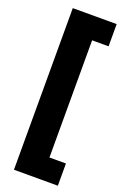

<svg xmlns="http://www.w3.org/2000/svg" viewBox="-170 -786 657 1007"><g transform="rotate(20 158.0 -283.0)"><path d="M296 44H204V-610H296V-734H51V168H296Z"/></g></svg>

Font: Noto Sans Thai Looped SemiCondensed Black
Style: Regular
Weight: 900
Width: 4
Designer: Sasikarn Vongin, Ben Mitchell
Foundry: The Fontpad Ltd
Version: Version 1.001